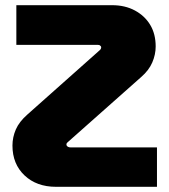

<svg xmlns="http://www.w3.org/2000/svg" viewBox="-20 -720 653 740"><path d="M196 0Q121 0 74.5 -44Q28 -88 28 -159Q28 -191 41 -221Q54 -251 86 -279L366 -528Q368 -530 369 -532.5Q370 -535 370 -537Q370 -540 368.5 -542Q367 -544 364.5 -545.5Q362 -547 357 -547H43V-700H412Q462 -700 500 -679.5Q538 -659 559 -624Q580 -589 580 -541Q580 -510 567 -479.5Q554 -449 524 -423L241 -172Q240 -171 238.5 -169.5Q237 -168 236.5 -166.5Q236 -165 236 -163Q236 -160 238 -157.5Q240 -155 243.5 -153.5Q247 -152 251 -152H585V0Z"/></svg>

Font: MuseoModerno Thin ExtraBold
Style: Regular
Weight: 800
Version: Version 1.002